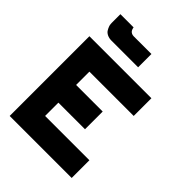

<svg xmlns="http://www.w3.org/2000/svg" viewBox="-228 -911 1022 1022"><g transform="rotate(45 283.0 -400.0)"><path d="M33.2 -600.1H500V-466.8H166.5V-366.7H366.7V-233.4H166.5V-133.3H500V0H33.2ZM66.9 -799.8H166.5Q166.5 -798.3 166.7 -796.1Q167 -793.9 168.9 -788.3Q170.9 -782.7 174.1 -778.3Q177.2 -773.9 184.1 -770.3Q190.9 -766.6 200.2 -766.6H333.5V-666.5H133.3Q114.7 -666.5 100.8 -673.3Q86.9 -680.2 80.8 -690.2Q74.7 -700.2 71 -710Q67.4 -719.7 67.4 -726.6L66.9 -733.4Z"/></g></svg>

Font: Malkor
Style: Bold
Weight: 700
Version: Version 1.3